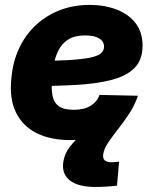

<svg xmlns="http://www.w3.org/2000/svg" viewBox="-20 -553 617 774"><path d="M263.2 11.7Q183.6 11.7 127.2 -16.6Q70.8 -44.9 43.9 -100.6Q17.1 -156.2 25.9 -238.3Q31.7 -304.2 57.1 -358.4Q82.5 -412.6 124.5 -451.7Q166.5 -490.7 221.2 -512Q275.9 -533.2 341.3 -533.2Q400.9 -533.2 449.2 -514.9Q497.6 -496.6 526.1 -460.2Q554.7 -423.8 554.7 -368.7Q554.7 -312 522.2 -279.1Q489.7 -246.1 428.2 -230.5Q366.7 -214.8 279.3 -210.2Q191.9 -205.6 81.5 -205.6L98.1 -307.1Q193.4 -307.1 252.4 -310.5Q311.5 -314 343.8 -320.8Q376 -327.6 387.7 -338.6Q399.4 -349.6 399.4 -364.7Q399.4 -386.2 379.9 -398.2Q360.4 -410.2 323.2 -410.2Q281.2 -410.2 255.6 -394Q230 -377.9 216.3 -351.3Q202.6 -324.7 197.3 -293.7Q191.9 -262.7 189.5 -232.9Q186.5 -197.3 191.2 -169.4Q195.8 -141.6 215.6 -126Q235.4 -110.4 276.9 -110.4Q319.3 -110.4 345.5 -126.7Q371.6 -143.1 381.3 -170.4L536.1 -167Q508.8 -86.4 439.2 -37.4Q369.6 11.7 263.2 11.7ZM364.7 200.7Q294.9 200.7 261.2 174.1Q227.5 147.5 235.4 98.1Q241.2 64.5 261.7 38.6Q282.2 12.7 312 -16.1L536.1 -167Q522.9 -128.4 500.7 -94.7Q478.5 -61 455.6 -32Q432.6 -2.9 415.8 22.2Q398.9 47.4 396 69.8Q394 85.4 402.1 93.3Q410.2 101.1 430.2 101.1Q437.5 101.1 445.1 100.3Q452.6 99.6 460 98.6L451.7 195.3Q433.6 197.8 409.4 199.2Q385.3 200.7 364.7 200.7Z"/></svg>

Font: Inter 28pt ExtraBold
Style: Italic
Weight: 800
Italic angle: -9.3988°
Designer: Rasmus Andersson
Foundry: rsms
Version: Version 4.001;git-66647c0bb